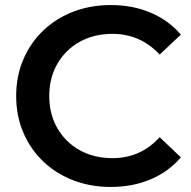

<svg xmlns="http://www.w3.org/2000/svg" viewBox="-20 -730 758 760"><path d="M418 10Q338 10 269.5 -16.5Q201 -43 150.5 -91.5Q100 -140 72 -206Q44 -272 44 -350Q44 -428 72 -494Q100 -560 150.5 -608.5Q201 -657 269.5 -683.5Q338 -710 419 -710Q505 -710 576 -680Q647 -650 696 -593L612 -514Q536 -596 425 -596Q352 -596 295.5 -564.5Q239 -533 207 -477.5Q175 -422 175 -350Q175 -278 207 -222.5Q239 -167 295.5 -135.5Q352 -104 425 -104Q537 -104 612 -187L696 -107Q647 -50 576 -20Q505 10 418 10Z"/></svg>

Font: Montserrat SemiBold
Style: Regular
Weight: 600
Designer: Julieta Ulanovsky
Foundry: Julieta Ulanovsky
Version: Version 9.000; ttfautohint (v1.8.4.7-5d5b)